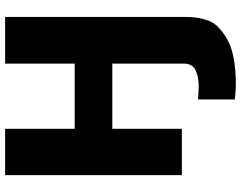

<svg xmlns="http://www.w3.org/2000/svg" viewBox="-118 -630 963 768"><g transform="rotate(-90 364.0 -245.5)"><path d="M233.4 -278.3V0H47.9V-707H233.4V-428.7H494.1V-707H680.7V21.5Q680.7 64.9 666 106Q651.4 147 591.3 181.4Q531.2 215.8 409.2 215.8Q394 215.8 376 214.1Q357.9 212.4 350.6 211.9V64.5Q388.7 67.4 401.4 67.4Q441.4 67.4 467.8 54.7Q494.1 42 494.1 7.8V-278.3Z"/></g></svg>

Font: Pretendard JP Black
Style: Regular
Weight: 900
Designer: Base glyphs from Inter by Rasmus Andersson; Hangeul glyphs from Noto Sans CJK(Source Han Sans) by Jang Soo-young and Kan
Foundry: Kil Hyung-jin
Version: Version 1.309